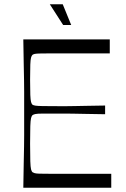

<svg xmlns="http://www.w3.org/2000/svg" viewBox="-20 -886 593 906"><path d="M90 0Q91 -72 92 -118Q93 -164 93.5 -194.5Q94 -225 94 -247.5Q94 -270 94 -293.5Q94 -317 94 -350Q94 -383 94 -406.5Q94 -430 94 -452.5Q94 -475 93.5 -505.5Q93 -536 92 -582Q91 -628 90 -700H498V-634Q475 -634 451 -634Q427 -634 402 -634Q377 -634 350 -634Q323 -634 294 -634Q242 -634 211.5 -634Q181 -634 165.5 -633.5Q150 -633 143.5 -631.5Q137 -630 133 -627Q129 -623 126.5 -614Q124 -605 123 -581.5Q122 -558 122 -510Q122 -462 123 -438Q124 -414 126.5 -405Q129 -396 133 -392Q138 -389 147 -387.5Q156 -386 180.5 -385.5Q205 -385 254 -385Q280 -385 296.5 -385Q313 -385 332.5 -385.5Q352 -386 385 -386.5Q418 -387 476 -388V-347Q418 -348 385 -348.5Q352 -349 332.5 -349.5Q313 -350 296.5 -350Q280 -350 254 -350Q205 -350 181 -350Q157 -350 147.5 -348Q138 -346 134 -343Q129 -339 126.5 -328.5Q124 -318 123 -291Q122 -264 122 -208Q122 -152 123 -124.5Q124 -97 126.5 -87Q129 -77 134 -73Q137 -71 143.5 -69Q150 -67 165.5 -66.5Q181 -66 211.5 -66Q242 -66 294 -66Q324 -66 352 -66Q380 -66 405.5 -66Q431 -66 456 -66Q481 -66 505 -66V0ZM278 -768 215 -866H276L316 -768Z"/></svg>

Font: Ojuju
Style: Regular
Weight: 400
Designer: Chisaokwu Joboson, Mirko Velimirovic
Foundry: Udi Foundry
Version: Version 1.000